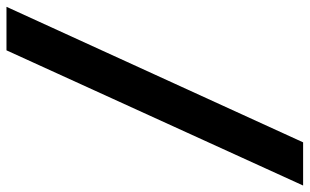

<svg xmlns="http://www.w3.org/2000/svg" viewBox="-238 -622 933 578"><g transform="rotate(-90 228.0 -332.5)"><path d="M-41 114 366 -779H497L89 114Z"/></g></svg>

Font: DM Sans
Style: Bold Italic
Weight: 700
Italic angle: -10°
Designer: Colophon Foundry, Jonny Pinhorn
Foundry: Colophon Foundry
Version: Version 4.004;gftools[0.9.30]